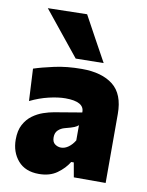

<svg xmlns="http://www.w3.org/2000/svg" viewBox="-88 -839 700 915"><g transform="rotate(10 262.0 -381.0)"><path d="M163.5 13Q97.5 13 62.2 -28Q27 -69 27 -130Q27 -173.5 42.5 -202.2Q58 -231 82.2 -248.8Q106.5 -266.5 133.5 -275.8Q160.5 -285 183.5 -289L317 -311.5Q319.5 -364 227 -364Q192.5 -364 147.5 -353.5Q102.5 -343 57.5 -321L49.5 -476.5Q87 -489 147 -502.2Q207 -515.5 280 -515.5Q376.5 -515.5 430.8 -472.8Q485 -430 485 -334V0H331L318.5 -70H306Q286.5 -37.5 251.2 -12.2Q216 13 163.5 13ZM246 -129Q264.5 -129 282 -141.8Q299.5 -154.5 312 -175.5V-249Q304.5 -242 292 -236.8Q279.5 -231.5 248 -223.5Q229 -218.5 216 -206Q203 -193.5 203 -171.5Q203 -148.5 216.5 -138.8Q230 -129 246 -129ZM241.5 -559Q200 -610 157 -663.5Q114 -717 69 -772.5L258.5 -776.5Q288 -722.5 317.2 -668.8Q346.5 -615 376.5 -561Z"/></g></svg>

Font: Commissioner ExtraBold
Style: Regular
Weight: 800
Designer: Kostas Bartsokas
Foundry: Kostas Bartsokas
Version: Version 1.000; ttfautohint (v1.8.3)